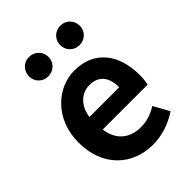

<svg xmlns="http://www.w3.org/2000/svg" viewBox="-231 -914 1043 1043"><g transform="rotate(-45 290.5 -393.0)"><path d="M323 14C392 14 463 -10 518 -48L468 -138C427 -113 388 -100 343 -100C259 -100 199 -147 187 -238H532C536 -252 539 -279 539 -306C539 -462 459 -574 305 -574C172 -574 44 -461 44 -280C44 -95 166 14 323 14ZM184 -337C196 -418 248 -460 307 -460C380 -460 413 -412 413 -337ZM182 -651C226 -651 258 -684 258 -725C258 -767 226 -800 182 -800C140 -800 108 -767 108 -725C108 -684 140 -651 182 -651ZM423 -651C466 -651 498 -684 498 -725C498 -767 466 -800 423 -800C380 -800 348 -767 348 -725C348 -684 380 -651 423 -651Z"/></g></svg>

Font: Noto Sans Mono CJK SC
Style: Bold
Weight: 700
Designer: Ryoko NISHIZUKA 西塚涼子 (kana, bopomofo & ideographs); Paul D. Hunt (Latin, Greek & Cyrillic); Sandoll Communications 산돌커뮤니
Foundry: Adobe
Version: Version 2.004;hotconv 1.0.118;makeotfexe 2.5.65603